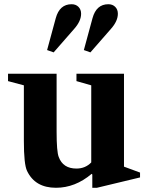

<svg xmlns="http://www.w3.org/2000/svg" viewBox="-20 -879 704 909"><path d="M412 -475 342 -495V-530H567V-90L643 -62V-39L439 10H417V-53L414 -56Q336 10 245 10Q146 10 108 -70Q93 -101 93 -212V-475L18 -495V-530H248V-256Q248 -161 258 -136Q278 -81 342 -81Q384 -81 412 -110ZM408 -631 377 -642 418 -793Q436 -859 493 -859Q513 -859 525.5 -846.5Q538 -834 538 -814Q538 -779 505 -742ZM234 -631 203 -642 244 -793Q262 -859 319 -859Q339 -859 351.5 -846.5Q364 -834 364 -814Q364 -779 331 -742Z"/></svg>

Font: Libre Caslon Text
Style: Bold
Weight: 700
Designer: Pablo Impallari, Rodrigo Fuenzalida
Foundry: Pablo Impallari, Rodrigo Fuenzalida
Version: Version 1.002